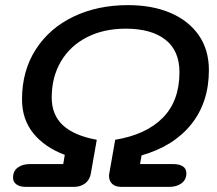

<svg xmlns="http://www.w3.org/2000/svg" viewBox="-20 -730 849 750"><path d="M31 -36Q31 -62 49.5 -75.5Q68 -89 96 -89H227L233 -125Q154 -155 110 -209.5Q66 -264 66 -342Q66 -453 119.5 -536.5Q173 -620 267 -665Q361 -710 480 -710Q574 -710 645 -680Q716 -650 756 -593Q796 -536 796 -456Q796 -331 727.5 -245Q659 -159 533 -123L527 -89H658Q681 -89 694.5 -80Q708 -71 708 -53Q708 -28 689 -14Q670 0 642 0H454Q431 0 418.5 -11.5Q406 -23 406 -42Q406 -49 407 -53L430 -184Q551 -204 616 -270Q681 -336 681 -448Q681 -532 626 -575Q571 -618 471 -618Q385 -618 319.5 -584.5Q254 -551 218 -490Q182 -429 182 -349Q182 -281 226 -240.5Q270 -200 358 -184L335 -53Q331 -28 313 -14Q295 0 269 0H81Q58 0 44.5 -9.5Q31 -19 31 -36Z"/></svg>

Font: Kodchasan SemiBold
Style: Italic
Weight: 600
Italic angle: -10°
Version: Version 1.000; ttfautohint (v1.6)